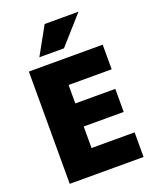

<svg xmlns="http://www.w3.org/2000/svg" viewBox="-173 -1072 962 1173"><g transform="rotate(-20 308.0 -485.0)"><path d="M323 -790H163L263 -970H483ZM533 -450V-300H273V-160H553V0H73V-730H553V-570H273V-450Z"/></g></svg>

Font: Mplus 1p Black
Style: Regular
Weight: 900
Version: Version 1.061